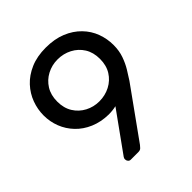

<svg xmlns="http://www.w3.org/2000/svg" viewBox="-192 -844 978 978"><g transform="rotate(-45 296.5 -355.0)"><path d="M193 0Q184 0 178.5 -6.5Q173 -13 173 -22Q173 -27 174.5 -30Q176 -33 177 -35L330 -248Q305 -242 276 -242Q221 -243 176.5 -262Q132 -281 101 -313.5Q70 -346 54 -387Q38 -428 38 -473Q38 -517 53.5 -559Q69 -601 100.5 -635Q132 -669 179.5 -689.5Q227 -710 290 -710Q353 -710 400.5 -690.5Q448 -671 480.5 -637.5Q513 -604 528.5 -562Q544 -520 544 -475Q544 -434 532 -400Q520 -366 503.5 -339Q487 -312 472 -289L279 -20Q275 -15 268 -7.5Q261 0 247 0ZM290 -323Q332 -323 367.5 -341.5Q403 -360 424 -393.5Q445 -427 445 -474Q445 -521 424 -554.5Q403 -588 367.5 -606.5Q332 -625 290 -625Q249 -625 214 -606.5Q179 -588 158 -554.5Q137 -521 137 -474Q137 -427 158 -393.5Q179 -360 214 -341.5Q249 -323 290 -323Z"/></g></svg>

Font: RubikRegular
Style: Regular
Weight: 400
Designer: Hubert and Fischer
Foundry: Hubert and Fischer
Version: Version 2.300;gftools[0.9.30]